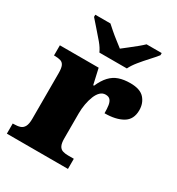

<svg xmlns="http://www.w3.org/2000/svg" viewBox="-181 -882 923 999"><g transform="rotate(30 280.5 -383.0)"><path d="M10 0V-61H15Q38 -61 53.5 -66Q69 -71 77.5 -86.5Q86 -102 86 -133V-407Q86 -437 79.5 -451.5Q73 -466 59 -470.5Q45 -475 23 -475H19V-536H252L273 -443H278Q295 -482 317 -505.5Q339 -529 368 -539Q397 -549 436 -549Q495 -549 520.5 -520.5Q546 -492 546 -450Q546 -394 505 -370Q464 -346 397 -346Q397 -374 394 -393Q391 -412 382 -422.5Q373 -433 354 -433Q336 -433 322.5 -420Q309 -407 300 -384.5Q291 -362 286 -334.5Q281 -307 281 -278V-128Q281 -99 288.5 -84.5Q296 -70 310 -65.5Q324 -61 342 -61H377V0ZM216 -606Q206 -629 184 -655.5Q162 -682 138.5 -708Q115 -734 99 -753V-766H190Q201 -756 220.5 -739Q240 -722 261.5 -705.5Q283 -689 298 -677Q313 -689 334.5 -705.5Q356 -722 376.5 -739Q397 -756 407 -766H498V-753Q483 -734 459 -708Q435 -682 413.5 -655.5Q392 -629 381 -606Z"/></g></svg>

Font: Noto Serif Armenian Black
Style: Regular
Weight: 900
Version: Version 2.007